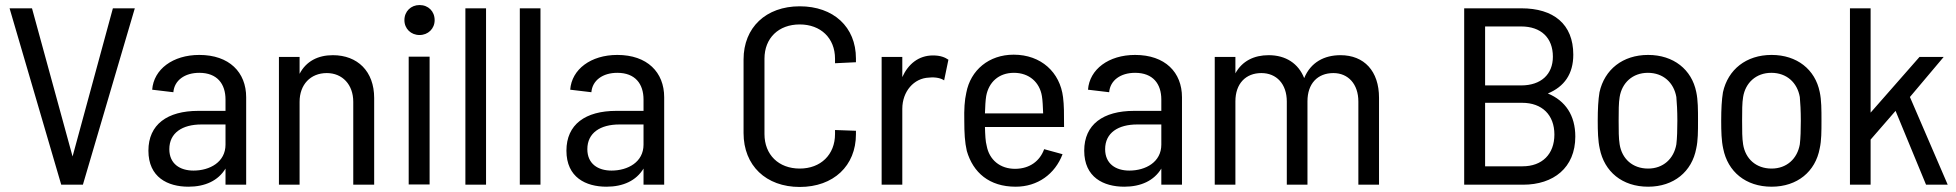

<svg xmlns="http://www.w3.org/2000/svg" viewBox="-20 -733 7764 762"><path d="M223 0H309L515 -700H428L268 -112L107 -700H18Z M875 -338V-293H767C644 -293 569 -239 569 -135C569 -29 646 8 728 8C794 8 846 -16 875 -64V0H957V-347C957 -446 890 -515 771 -515C666 -515 590 -458 584 -377L668 -367C672 -414 713 -444 771 -444C842 -444 875 -400 875 -338ZM652 -141C652 -206 704 -239 779 -239H875V-159C875 -90 813 -56 748 -56C694 -56 652 -83 652 -141Z M1087 0H1169V-329C1169 -397 1212 -443 1277 -443C1339 -443 1382 -397 1382 -329V0H1465V-344C1465 -450 1399 -514 1301 -514C1242 -514 1195 -490 1169 -440V-507H1087Z M1602 -1H1685V-508H1602ZM1585 -653C1585 -619 1611 -594 1645 -594C1679 -594 1705 -619 1705 -653C1705 -688 1680 -713 1645 -713C1611 -713 1585 -688 1585 -653Z M1827 0H1909V-700H1827Z M2043 0H2125V-700H2043Z M2534 -338V-293H2426C2303 -293 2228 -239 2228 -135C2228 -29 2305 8 2387 8C2453 8 2505 -16 2534 -64V0H2616V-347C2616 -446 2549 -515 2430 -515C2325 -515 2249 -458 2243 -377L2327 -367C2331 -414 2372 -444 2430 -444C2501 -444 2534 -400 2534 -338ZM2311 -141C2311 -206 2363 -239 2438 -239H2534V-159C2534 -90 2472 -56 2407 -56C2353 -56 2311 -83 2311 -141Z M3154 9C3288 9 3377 -75 3377 -200V-214L3294 -217V-201C3294 -119 3237 -64 3154 -64C3070 -64 3014 -119 3014 -201V-500C3014 -582 3070 -636 3154 -636C3237 -636 3294 -582 3294 -500V-482L3377 -486V-501C3377 -626 3288 -708 3154 -708C3020 -708 2931 -624 2931 -497V-205C2931 -76 3020 9 3154 9Z M3479 0H3561V-301C3561 -370 3607 -423 3667 -425C3694 -428 3716 -422 3727 -414L3744 -496C3731 -505 3713 -513 3683 -513C3625 -513 3584 -478 3561 -427V-507H3479Z M4011 8C4098 8 4167 -42 4197 -121L4124 -141C4107 -94 4067 -64 4011 -63C3948 -62 3906 -100 3896 -154C3891 -172 3890 -197 3889 -229H4203C4203 -283 4203 -315 4199 -347C4187 -446 4112 -516 4003 -516C3905 -516 3832 -455 3815 -365C3808 -335 3806 -298 3807 -254C3807 -206 3809 -168 3817 -134C3842 -48 3906 8 4011 8ZM3889 -283C3890 -311 3891 -334 3894 -352C3904 -406 3943 -444 4004 -444C4065 -444 4106 -406 4115 -352C4118 -335 4119 -309 4120 -283Z M4589 -338V-293H4481C4358 -293 4283 -239 4283 -135C4283 -29 4360 8 4442 8C4508 8 4560 -16 4589 -64V0H4671V-347C4671 -446 4604 -515 4485 -515C4380 -515 4304 -458 4298 -377L4382 -367C4386 -414 4427 -444 4485 -444C4556 -444 4589 -400 4589 -338ZM4366 -141C4366 -206 4418 -239 4493 -239H4589V-159C4589 -90 4527 -56 4462 -56C4408 -56 4366 -83 4366 -141Z M5371 -330V0H5453V-345C5453 -451 5394 -514 5300 -514C5236 -514 5182 -486 5156 -423C5133 -481 5083 -514 5015 -514C4957 -514 4910 -491 4883 -442V-507H4801V0H4883V-331C4883 -401 4924 -443 4986 -443C5046 -443 5087 -400 5087 -330V0H5169V-331C5169 -401 5209 -443 5272 -443C5330 -443 5371 -400 5371 -330Z M5791 0H6025C6145 0 6232 -67 6232 -191C6232 -275 6193 -333 6123 -362C6188 -389 6224 -439 6224 -516C6224 -638 6145 -700 6018 -700H5791ZM5874 -73V-325H6021C6100 -325 6149 -277 6149 -199C6149 -121 6100 -73 6023 -73ZM5874 -394V-628H6017C6096 -628 6143 -583 6143 -508C6143 -438 6096 -394 6017 -394Z M6521 8C6623 8 6695 -52 6712 -144C6719 -175 6719 -212 6719 -254C6719 -297 6719 -336 6712 -368C6694 -457 6622 -515 6521 -515C6420 -515 6348 -457 6328 -367C6323 -337 6321 -299 6321 -254C6321 -212 6322 -174 6329 -143C6347 -52 6418 8 6521 8ZM6404 -254C6404 -292 6404 -325 6408 -348C6417 -404 6459 -444 6520 -444C6581 -444 6623 -405 6633 -348C6635 -325 6637 -294 6637 -254C6637 -218 6636 -185 6633 -160C6623 -103 6581 -64 6521 -64C6459 -64 6417 -103 6408 -160C6404 -184 6404 -216 6404 -254Z M7011 8C7113 8 7185 -52 7202 -144C7209 -175 7209 -212 7209 -254C7209 -297 7209 -336 7202 -368C7184 -457 7112 -515 7011 -515C6910 -515 6838 -457 6818 -367C6813 -337 6811 -299 6811 -254C6811 -212 6812 -174 6819 -143C6837 -52 6908 8 7011 8ZM6894 -254C6894 -292 6894 -325 6898 -348C6907 -404 6949 -444 7010 -444C7071 -444 7113 -405 7123 -348C7125 -325 7127 -294 7127 -254C7127 -218 7126 -185 7123 -160C7113 -103 7071 -64 7011 -64C6949 -64 6907 -103 6898 -160C6894 -184 6894 -216 6894 -254Z M7322 0H7404V-179L7503 -293L7624 0H7710L7560 -348L7694 -507H7598L7404 -286V-700H7322Z"/></svg>

Font: Vanilla Cream Book
Style: Regular
Weight: 400
Designer: Jeremy Tribby, Jinavaṁso
Foundry: Tribby Type
Version: Version 1.422;Glyphs 3.1.2 (3151)